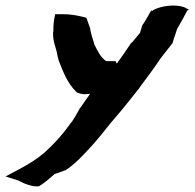

<svg xmlns="http://www.w3.org/2000/svg" viewBox="-55 -498 700 691"><path d="M-35 137 12 152C15 153 36 167 67 172L78 173L86 172C107 159 126 142 142 128C152 125 164 121 176 116L178 115L179 116C218 91 249 55 276 26C297 3 325 -32 343 -55C379 -96 415 -141 448 -183V-184C474 -219 497 -249 523 -288L566 -343L571 -360C572 -364 575 -370 578 -380L582 -393C596 -417 609 -441 619 -460L625 -463L608 -472C575 -484 525 -477 497 -462L491 -457L490 -462C481 -446 472 -429 460 -411L457 -407L449 -380C440 -369 430 -357 420 -345L419 -343L418 -345C400 -318 384 -294 365 -269L361 -278H327C308 -291 297 -313 285 -337C280 -354 274 -372 270 -390V-389V-391V-394L256 -434L245 -437C225 -442 199 -447 171 -447H143V-443C139 -428 137 -409 137 -387V-385L136 -381C135 -348 146 -328 150 -308C151 -299 154 -287 157 -278C172 -241 187 -199 219 -168L222 -165L228 -163C232 -161 237 -160 246 -159L269 -160C258 -145 247 -128 234 -110L232 -108L229 -102C219 -85 208 -64 199 -54L197 -53L196 -50C168 -11 139 21 103 53C77 75 49 92 16 110Z"/></svg>

Font: SolarCharger
Style: 1052
Weight: 1000
Designer: Mew Too
Foundry: Cannot Into Space Fonts/KineticPlasma Fonts
Version: Version 1.100